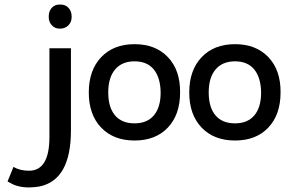

<svg xmlns="http://www.w3.org/2000/svg" viewBox="-20 -600 1271 839"><path d="M239 -475Q220 -475 206.5 -489.5Q193 -504 193 -525V-529Q193 -551 206 -565.5Q219 -580 239 -580H246Q266 -580 279.5 -565.5Q293 -551 293 -529V-525Q293 -504 279.5 -490Q266 -476 246 -475ZM152 215Q108 222 77 217Q46 212 30 202L13 193L39 129Q66 146 107 146Q196 146 196 -2V-389H290V-30Q290 187 152 215Z M767 -196Q767 -99 713.5 -42.5Q660 14 568 14Q476 14 422 -42.5Q368 -99 368 -196Q368 -293 422 -350Q476 -407 568 -407Q660 -407 714 -350Q768 -293 767 -196ZM568 -61Q623 -61 652.5 -96Q682 -131 682 -196Q681 -261 652 -296.5Q623 -332 568 -332Q513 -332 483 -296.5Q453 -261 453 -196Q453 -131 482.5 -96Q512 -61 568 -61Z M1206 -196Q1206 -99 1152.5 -42.5Q1099 14 1007 14Q915 14 861 -42.5Q807 -99 807 -196Q807 -293 861 -350Q915 -407 1007 -407Q1099 -407 1153 -350Q1207 -293 1206 -196ZM1007 -61Q1062 -61 1091.5 -96Q1121 -131 1121 -196Q1120 -261 1091 -296.5Q1062 -332 1007 -332Q952 -332 922 -296.5Q892 -261 892 -196Q892 -131 921.5 -96Q951 -61 1007 -61Z"/></svg>

Font: MB Grotesk
Style: Regular
Weight: 400
Designer: Nawras Khrais
Foundry: Nawras Khrais
Version: Version 1.000;PS 001.000;hotconv 1.0.88;makeotf.lib2.5.64775